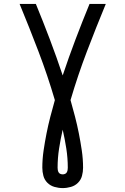

<svg xmlns="http://www.w3.org/2000/svg" viewBox="-20 -755 640 980"><path d="M300 205Q279 205 258 199Q237 193 222 178Q207 163 201.5 142.5Q196 122 196 101Q196 57 202.5 13Q209 -31 217.5 -74Q226 -117 237 -159.5Q248 -202 260 -244Q223 -370 176.5 -492Q130 -614 80 -735H163Q200 -645 234.5 -554Q269 -463 300 -370Q331 -463 365.5 -554Q400 -645 437 -735H520Q470 -614 423.5 -492Q377 -370 340 -244Q352 -202 363 -159.5Q374 -117 382.5 -74Q391 -31 397.5 13Q404 57 404 101Q404 122 398.5 142.5Q393 163 378 178Q363 193 342 199Q321 205 300 205ZM300 135Q306 135 312 132.5Q318 130 321 124.5Q324 119 325 113Q326 107 326 101Q326 52 318.5 3.5Q311 -45 300 -93Q289 -45 281.5 3.5Q274 52 274 101Q274 107 275 113Q276 119 279 124.5Q282 130 288 132.5Q294 135 300 135Z"/></svg>

Font: Iosevka Curly Extended
Style: Regular
Weight: 400
Width: 7
Monospace: yes
Designer: Belleve Invis
Foundry: Belleve Invis
Version: Version 11.1.0; ttfautohint (v1.8.3)